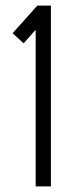

<svg xmlns="http://www.w3.org/2000/svg" viewBox="-20 -663 272 683"><path d="M106.9 -556.2H106L64 -508.8L24.9 -544.9L112.8 -643.1H161.1V0H106.9Z"/></svg>

Font: Rawengulk
Style: Demibold
Weight: 600
Version: Version 0.92